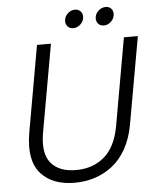

<svg xmlns="http://www.w3.org/2000/svg" viewBox="-58 -908 777 964"><g transform="rotate(-5 330.5 -426.0)"><path d="M73.2 -259.8 150.9 -699.2H221.2L143.1 -259.8Q124.5 -155.3 165.3 -105.7Q206.1 -56.2 292 -56.2Q377.4 -56.2 435.1 -105.7Q492.7 -155.3 511.2 -259.8L588.9 -699.2H659.2L581.1 -259.8Q569.3 -192.4 540.5 -140.4Q511.7 -88.4 471.2 -56.6Q430.7 -24.9 382.3 -9Q334 6.8 279.8 6.8Q225.6 6.8 183.1 -8.8Q140.6 -24.4 110.8 -57.1Q81.1 -89.8 71.5 -140.1Q62 -190.4 73.2 -259.8ZM339.8 -767.1Q322.8 -767.1 312.3 -778.1Q301.8 -789.1 301.8 -805.2Q301.8 -826.7 318.1 -842.8Q334.5 -858.9 356 -858.9Q372.6 -858.9 383.3 -848.1Q394 -837.4 394 -820.8Q394 -799.3 377.4 -783.2Q360.8 -767.1 339.8 -767.1ZM494.1 -767.1Q477.1 -767.1 466.6 -778.1Q456.1 -789.1 456.1 -805.2Q456.1 -826.7 472.7 -842.8Q489.3 -858.9 511.2 -858.9Q527.3 -858.9 537.6 -848.4Q547.9 -837.9 547.9 -821.8Q547.9 -799.8 531.5 -783.4Q515.1 -767.1 494.1 -767.1Z"/></g></svg>

Font: SVN-Poppins Light
Style: Italic
Weight: 300
Italic angle: -10°
Designer: Ninad Kale (Devanagari), Jonny Pinhorn (Latin)
Foundry: Indian Type Foundry
Version: Version 3.002 2017